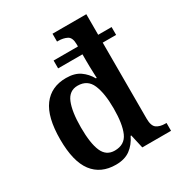

<svg xmlns="http://www.w3.org/2000/svg" viewBox="-180 -884 953 1018"><g transform="rotate(-30 296.5 -375.0)"><path d="M235 10Q143 10 94 -54.5Q45 -119 45 -254Q45 -390 94 -455.5Q143 -521 234 -521Q286 -521 318.5 -498.5Q351 -476 371 -440H376Q376 -445 375 -465Q374 -485 373.5 -508Q373 -531 373 -547V-586H224V-634H373V-647Q373 -689 350.5 -700.5Q328 -712 297 -712H290V-760H497V-634H579V-586H497V-121Q497 -76 517 -62Q537 -48 569 -48H577V0H401L382 -84H378Q357 -40 323 -15Q289 10 235 10ZM267 -58Q328 -58 350.5 -109Q373 -160 373 -255Q373 -348 350 -401.5Q327 -455 267 -455Q215 -455 193.5 -402.5Q172 -350 172 -254Q172 -157 193.5 -107.5Q215 -58 267 -58Z"/></g></svg>

Font: Noto Serif Sinhala SemiCondensed SemiBold
Style: Regular
Weight: 600
Width: 4
Designer: Jelle Bosma - Monotype Design Team
Foundry: Monotype Imaging Inc.
Version: Version 2.007; ttfautohint (v1.8.4.7-5d5b)